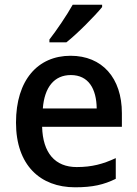

<svg xmlns="http://www.w3.org/2000/svg" viewBox="-20 -786 583 816"><path d="M414 -766H289C264 -721 219 -655 190 -618V-606H262C308 -642 384 -719 414 -756ZM280 -549C141 -549 48 -446 48 -265C48 -84 151 10 299 10C374 10 421 -1 472 -26V-114C418 -89 371 -76 306 -76C214 -76 162 -136 159 -247H498V-305C498 -455 414 -549 280 -549ZM281 -467C356 -467 390 -409 391 -325H162C169 -416 211 -467 281 -467Z"/></svg>

Font: Noto Sans Thai Medium
Style: Regular
Weight: 500
Designer: Monotype Design Team
Foundry: Monotype Imaging Inc.
Version: Version 1.901